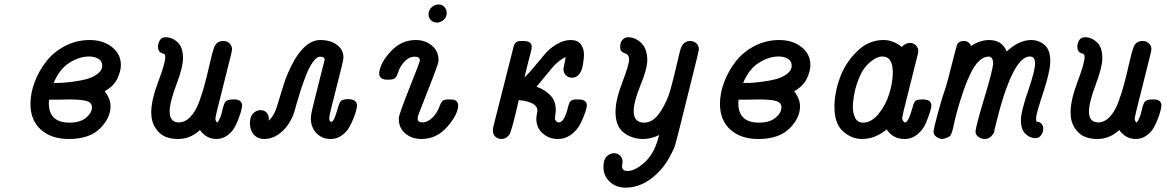

<svg xmlns="http://www.w3.org/2000/svg" viewBox="-20 -631 5325 877"><path d="M119.1 -157.2Q119.1 -205.1 138.2 -255.6Q157.2 -306.2 190.7 -349.6Q224.1 -393.1 276.6 -420.7Q329.1 -448.2 390.1 -448.2Q451.2 -448.2 491.7 -416Q532.2 -383.8 532.2 -334Q532.2 -306.2 516.1 -272Q500 -237.8 458 -213.9Q484.9 -180.7 484.9 -145Q484.9 -91.8 436.5 -43.9Q388.2 3.9 293.9 3.9Q214.8 3.9 167 -38.6Q119.1 -81.1 119.1 -157.2ZM203.1 -159.2Q203.1 -71.3 296.9 -70.8Q345.7 -70.8 372.8 -93Q399.9 -115.2 399.9 -141.1Q399.9 -162.1 376.5 -169.4Q353 -176.8 292 -176.8Q289.1 -176.8 276.6 -176.3Q264.2 -175.8 238.8 -175.8H204.1Q204.1 -172.9 203.6 -167Q203.1 -161.1 203.1 -159.2ZM225.1 -252H226.1Q239.3 -252 256.6 -252.4Q273.9 -252.9 310.5 -257.6Q347.2 -262.2 375 -269.5Q402.8 -276.9 424.8 -293Q446.8 -309.1 446.8 -331.1Q446.8 -352.1 429.4 -362.5Q412.1 -373 387.2 -373Q342.3 -373 296.6 -344Q251 -314.9 225.1 -252Z M670.9 -118.2Q670.9 -173.3 702.9 -258.1Q734.9 -342.8 734.9 -370.1Q734.9 -374 734.4 -376Q733.9 -377.9 733.9 -379.4Q733.9 -380.9 731.9 -381.8L730 -383.8L727.1 -386.2Q723.1 -387.2 721.7 -387.2Q701.7 -394 701.7 -417Q701.7 -432.1 709.7 -446.5Q717.8 -460.9 736.8 -460.9Q766.6 -460.9 791.3 -438Q815.9 -415 815.9 -365.2Q815.9 -324.2 785.4 -243.7Q754.9 -163.1 754.9 -121.1Q754.9 -72.3 796.9 -71.8Q825.7 -71.8 849.9 -97.4Q874 -123 889.9 -166.5Q905.8 -210 916.7 -252Q927.7 -293.9 938.7 -342.5Q949.7 -391.1 957 -411.1Q966.8 -444.3 1001 -443.8Q1017.1 -443.8 1028.6 -432.9Q1040 -421.9 1040 -404.8L1036.1 -384.8L970.7 -123Q963.9 -93.3 963.9 -88.9Q963.9 -77.6 973.1 -70.8Q989.3 -94.7 995.1 -124.3Q1001 -153.8 1009 -165.3Q1017.1 -176.8 1043.9 -176.8Q1061 -176.8 1064 -175.8Q1085.9 -169.9 1085.9 -147.9Q1085.9 -145 1083 -131.1Q1080.1 -117.2 1071.5 -93.5Q1063 -69.8 1051 -48.3Q1039.1 -26.9 1017.1 -11.5Q995.1 3.9 968.8 3.9Q922.9 3.9 893.1 -37.1Q850.1 3.9 792 3.9Q763.2 3.9 737.5 -5.6Q711.9 -15.1 691.4 -44.2Q670.9 -73.2 670.9 -118.2Z M1121.6 -66.9Q1121.6 -99.1 1136.7 -113.5Q1151.9 -127.9 1169.9 -127.9Q1187 -127.9 1197.5 -116.9Q1208 -106 1208 -86.9Q1208 -85.9 1207.5 -83Q1207 -80.1 1207 -79.1Q1231.9 -102.1 1243.9 -141.1Q1255.9 -180.2 1274.4 -240.5Q1293 -300.8 1325.7 -357.9Q1378.9 -447.8 1442.9 -448.2Q1489.7 -448.2 1519.3 -426Q1548.8 -403.8 1548.8 -368.2Q1548.8 -354 1516.4 -230Q1483.9 -106 1483.9 -91.8Q1483.9 -75.7 1492.7 -74.2Q1504.9 -75.2 1517.3 -118.7Q1529.8 -162.1 1535.6 -168Q1544.4 -177.7 1567.9 -178.2Q1610.8 -178.2 1610.8 -147.9Q1610.8 -145 1607.9 -131.1Q1605 -117.2 1595.9 -93.5Q1586.9 -69.8 1574.5 -48.3Q1562 -26.9 1539.8 -11.5Q1517.6 3.9 1490.7 3.9Q1450.7 3.9 1425.3 -22.9Q1399.9 -49.8 1399.9 -89.8Q1399.9 -104 1405.3 -127.9Q1410.6 -151.9 1461.9 -354Q1461.9 -355 1462.4 -356.4Q1462.9 -357.9 1462.9 -358.9Q1462.9 -372.1 1441.9 -372.1Q1426.8 -372.1 1409.2 -347.7Q1391.6 -323.2 1377.2 -285.6Q1362.8 -248 1351.8 -213.6Q1340.8 -179.2 1332 -147.9L1323.7 -117.2Q1303.7 -61 1266.4 -28.6Q1229 3.9 1187 3.9Q1157.2 3.9 1139.4 -16.1Q1121.6 -36.1 1121.6 -66.9Z M1711.9 -296.9Q1715.8 -342.8 1764.2 -395.5Q1812.5 -448.2 1878.9 -448.2Q1921.9 -448.2 1952.4 -423.1Q1982.9 -397.9 1982.9 -357.9V-352.1Q1982.9 -339.8 1933.6 -215.8Q1908.7 -151.9 1891.6 -107.9Q1887.7 -95.7 1887.7 -89.8Q1887.7 -71.8 1910.6 -71.8Q1934.6 -72.8 1956.1 -94.5Q1977.5 -116.2 1988.8 -147.9Q1996.6 -168.9 2006.8 -173.8Q2014.6 -176.8 2026.9 -176.8H2031.7Q2043.9 -176.8 2051.3 -175.8Q2058.6 -174.8 2065.7 -168Q2072.8 -161.1 2072.8 -147.9Q2070.8 -106 2022.2 -51Q1973.6 3.9 1905.8 3.9Q1861.8 3.9 1831.8 -21Q1801.8 -45.9 1801.8 -85.9V-91.8Q1801.8 -106.9 1849.9 -228Q1897.9 -349.1 1897.9 -354Q1897.9 -372.1 1874.5 -372.1Q1848.6 -372.1 1828.1 -350.1Q1807.6 -328.1 1800.8 -306.2L1792.5 -285.2Q1784.7 -267.1 1758.8 -267.1H1749.5Q1711.9 -267.1 1711.9 -296.9ZM1937.5 -565.9Q1937.5 -585 1951.7 -597.9Q1965.8 -610.8 1982.7 -610.8Q1999.5 -610.8 2010 -598.9Q2020.5 -586.9 2020.5 -571.8Q2020.5 -552.7 2006.6 -540.3Q1992.7 -527.8 1975.6 -527.8Q1960.4 -527.8 1949 -538.3Q1937.5 -548.8 1937.5 -565.9Z M2231.4 -34.2Q2231.4 -46.4 2234.4 -56.2L2324.7 -413.1Q2327.6 -428.2 2334.7 -435.1Q2341.8 -441.9 2347.7 -442.9Q2353.5 -443.8 2365.7 -443.8H2370.6Q2408.7 -443.8 2408.7 -417Q2408.7 -408.2 2404.5 -392.6Q2400.4 -377 2391.6 -343Q2382.8 -309.1 2375.5 -276.9Q2392.6 -293 2420.7 -326.4Q2448.7 -359.9 2469.2 -384.5Q2489.7 -409.2 2522.2 -428.7Q2554.7 -448.2 2587.4 -448.2Q2617.2 -448.2 2632.3 -429.7Q2647.5 -411.1 2647.5 -379.9Q2647.5 -362.8 2642.1 -333Q2636.7 -303.2 2623.5 -290Q2611.3 -275.9 2592.8 -275.9Q2575.7 -275.9 2564.7 -287.4Q2553.7 -298.8 2553.7 -314Q2553.7 -319.8 2558.1 -339.8Q2562.5 -359.9 2563.5 -370.1Q2547.4 -363.3 2531.5 -350.1Q2515.6 -336.9 2505.6 -325.4Q2495.6 -314 2471.2 -283.9Q2446.8 -253.9 2430.7 -234.9Q2466.8 -222.7 2492.7 -196.8Q2518.6 -170.9 2518.6 -129.9Q2518.6 -118.7 2516.6 -106.9Q2514.6 -95.2 2514.6 -91.8Q2514.6 -84 2520 -77.9Q2525.4 -71.8 2532.7 -71.8Q2557.6 -71.8 2574.7 -142.1Q2574.7 -143.1 2576.2 -147.5Q2577.6 -151.9 2578.1 -153.3Q2578.6 -154.8 2579.6 -158.4Q2580.6 -162.1 2582 -163.6Q2583.5 -165 2585.4 -168Q2587.4 -170.9 2590.1 -171.9Q2592.8 -172.9 2595.7 -174.3Q2598.6 -175.8 2602.5 -176.3Q2606.4 -176.8 2611.8 -176.8H2623.5Q2660.6 -176.8 2660.6 -148.9Q2660.6 -140.1 2653.1 -117.7Q2645.5 -95.2 2631.6 -66.7Q2617.7 -38.1 2590.1 -17.1Q2562.5 3.9 2528.8 3.9Q2487.8 3.9 2458.7 -22Q2429.7 -47.9 2429.7 -88.9Q2429.7 -96.7 2432.1 -108.9Q2434.6 -121.1 2434.6 -126Q2434.6 -165 2350.6 -173.8H2349.6Q2316.4 -27.8 2305.7 -14.2Q2290.5 3.9 2270.5 3.9Q2254.4 3.9 2242.9 -6.6Q2231.4 -17.1 2231.4 -34.2Z M2736.3 130.9Q2736.3 97.7 2751.5 83.3Q2766.6 68.8 2784.7 68.8Q2800.8 68.8 2812.3 79.8Q2823.7 90.8 2823.7 107.9Q2823.7 111.8 2822.5 117.9Q2821.3 124 2821.3 127.9Q2821.3 149.9 2846.7 149.9Q2881.8 149.9 2926.3 108.9Q2970.7 67.9 2990.7 -14.2Q2954.6 3.9 2917.5 3.9Q2867.7 3.9 2829.6 -24.7Q2791.5 -53.2 2791.5 -120.1Q2791.5 -174.3 2822.5 -254.6Q2853.5 -335 2853.5 -359.9Q2853.5 -381.8 2833.5 -387.9Q2813.5 -394 2812.5 -414.1Q2812.5 -422.9 2814.5 -432.4Q2816.4 -441.9 2825.4 -451.4Q2834.5 -460.9 2848.6 -460.9Q2880.9 -460.9 2908.7 -435.1Q2936.5 -409.2 2936.5 -356Q2936.5 -316.9 2905.5 -241.5Q2874.5 -166 2874.5 -123Q2874.5 -71.3 2922.4 -70.8Q2963.4 -70.8 2995.4 -118.9Q3027.3 -167 3043 -223.4Q3058.6 -279.8 3072.5 -341.8Q3086.4 -403.8 3092.3 -417Q3106.4 -443.8 3132.3 -443.8Q3149.4 -443.8 3160.9 -432.9Q3172.4 -421.9 3172.4 -404.8Q3172.4 -399.9 3137.7 -261.2L3075.7 -12.2Q3067.9 18.6 3062.7 35.2Q3057.6 51.8 3036.6 89.8Q3015.6 127.9 2985.4 158.2Q2916.5 226.1 2838.4 226.1Q2793.5 226.1 2764.9 199Q2736.3 171.9 2736.3 130.9Z M3268.6 -157.2Q3268.6 -205.1 3287.6 -255.6Q3306.6 -306.2 3340.1 -349.6Q3373.5 -393.1 3426 -420.7Q3478.5 -448.2 3539.6 -448.2Q3600.6 -448.2 3641.1 -416Q3681.6 -383.8 3681.6 -334Q3681.6 -306.2 3665.5 -272Q3649.4 -237.8 3607.4 -213.9Q3634.3 -180.7 3634.3 -145Q3634.3 -91.8 3585.9 -43.9Q3537.6 3.9 3443.4 3.9Q3364.3 3.9 3316.4 -38.6Q3268.6 -81.1 3268.6 -157.2ZM3352.5 -159.2Q3352.5 -71.3 3446.3 -70.8Q3495.1 -70.8 3522.2 -93Q3549.3 -115.2 3549.3 -141.1Q3549.3 -162.1 3525.9 -169.4Q3502.4 -176.8 3441.4 -176.8Q3438.5 -176.8 3426 -176.3Q3413.6 -175.8 3388.2 -175.8H3353.5Q3353.5 -172.9 3353 -167Q3352.5 -161.1 3352.5 -159.2ZM3374.5 -252H3375.5Q3388.7 -252 3406 -252.4Q3423.3 -252.9 3460 -257.6Q3496.6 -262.2 3524.4 -269.5Q3552.2 -276.9 3574.2 -293Q3596.2 -309.1 3596.2 -331.1Q3596.2 -352.1 3578.9 -362.5Q3561.5 -373 3536.6 -373Q3491.7 -373 3446 -344Q3400.4 -314.9 3374.5 -252Z M3791.5 -143.1Q3791.5 -207 3816.4 -275.6Q3841.3 -344.2 3894.3 -396.2Q3947.3 -448.2 4015.1 -448.2Q4061 -448.2 4098.1 -417H4099.1Q4117.2 -435.1 4135.3 -435.1Q4151.4 -435.1 4162.8 -424.6Q4174.3 -414.1 4174.3 -397Q4174.3 -388.2 4170.4 -376L4107.4 -124Q4101.6 -98.1 4101.1 -91.8Q4101.1 -85 4104.2 -80.1Q4107.4 -75.2 4109.9 -73.5Q4112.3 -71.8 4114.3 -71.8Q4129.4 -71.8 4147.5 -138.2Q4154.3 -164.1 4161.9 -170.4Q4169.4 -176.8 4193.4 -176.8H4195.3Q4234.4 -176.8 4234.4 -147.9Q4234.4 -142.1 4228.3 -121.1Q4222.2 -100.1 4209.7 -70.1Q4197.3 -40 4171.4 -18.1Q4145.5 3.9 4112.3 3.9Q4058.1 3.9 4030.3 -40Q3977.1 3.9 3917.5 3.9Q3869.6 3.9 3830.6 -31Q3791.5 -65.9 3791.5 -143.1ZM3875.5 -142.1Q3875.5 -113.3 3886.5 -92Q3897.5 -70.8 3922.4 -70.8Q3960.4 -70.8 3993.4 -111.3Q4026.4 -151.9 4042.2 -203.9Q4058.1 -255.9 4058.1 -299.8Q4058.1 -373 4010.3 -373Q3981.4 -373 3944.8 -338.6Q3908.2 -304.2 3886.2 -221.2Q3875.5 -172.9 3875.5 -142.1Z M4244.1 -29.8Q4244.1 -41 4263.7 -113.5Q4283.2 -186 4299.3 -231Q4306.2 -251 4327.6 -336.4Q4349.1 -421.9 4352.1 -428.2Q4361.8 -444.3 4381.3 -443.8Q4407.2 -443.8 4415 -420.9Q4457 -447.8 4497.1 -448.2Q4558.1 -448.2 4578.1 -396Q4634.3 -447.8 4689.5 -448.2Q4724.6 -448.2 4751 -426Q4777.3 -403.8 4777.3 -352.1Q4777.3 -305.2 4744.9 -207.5Q4712.4 -109.9 4712.4 -90.8Q4712.4 -85 4714.4 -75.2Q4731.4 -74.2 4738.3 -64.7Q4745.1 -55.2 4745.1 -46.9Q4745.1 -38.1 4743.2 -29.1Q4741.2 -20 4732.7 -10Q4724.1 0 4709 0Q4684.1 0 4663.6 -20Q4643.1 -40 4643.1 -82Q4643.1 -120.1 4675.5 -214.1Q4708 -308.1 4708 -341.8Q4708 -372.6 4684.1 -373Q4603 -373 4525.4 -49.8Q4523.4 -41 4522.5 -38.1Q4522.5 -33.2 4520.3 -26.1Q4518.1 -19 4506.6 -7.6Q4495.1 3.9 4477.1 3.9Q4462.9 3.9 4449.5 -5.6Q4436 -15.1 4436 -28.8Q4436 -50.8 4476.1 -182.9Q4516.1 -314.9 4516.1 -341.8Q4516.1 -372.6 4494.1 -373L4493.2 -372.1Q4472.2 -372.1 4451.2 -351.6Q4430.2 -331.1 4414.3 -297.6Q4398.4 -264.2 4392.3 -248Q4386.2 -231.9 4380.4 -214.8Q4364.3 -168 4352.8 -126.5Q4341.3 -85 4337.6 -65.9Q4334 -46.9 4329.6 -31.5Q4325.2 -16.1 4319.8 -10.5Q4314.5 -4.9 4303.2 -1Q4288.1 3.9 4285.2 3.9Q4272 3.9 4258.1 -5.4Q4244.1 -14.6 4244.1 -29.8Z M4870.1 -118.2Q4870.1 -173.3 4902.1 -258.1Q4934.1 -342.8 4934.1 -370.1Q4934.1 -374 4933.6 -376Q4933.1 -377.9 4933.1 -379.4Q4933.1 -380.9 4931.2 -381.8L4929.2 -383.8L4926.3 -386.2Q4922.4 -387.2 4920.9 -387.2Q4900.9 -394 4900.9 -417Q4900.9 -432.1 4908.9 -446.5Q4917 -460.9 4936 -460.9Q4965.8 -460.9 4990.5 -438Q5015.1 -415 5015.1 -365.2Q5015.1 -324.2 4984.6 -243.7Q4954.1 -163.1 4954.1 -121.1Q4954.1 -72.3 4996.1 -71.8Q5024.9 -71.8 5049.1 -97.4Q5073.2 -123 5089.1 -166.5Q5105 -210 5116 -252Q5127 -293.9 5137.9 -342.5Q5148.9 -391.1 5156.2 -411.1Q5166 -444.3 5200.2 -443.8Q5216.3 -443.8 5227.8 -432.9Q5239.3 -421.9 5239.3 -404.8L5235.4 -384.8L5169.9 -123Q5163.1 -93.3 5163.1 -88.9Q5163.1 -77.6 5172.4 -70.8Q5188.5 -94.7 5194.3 -124.3Q5200.2 -153.8 5208.3 -165.3Q5216.3 -176.8 5243.2 -176.8Q5260.3 -176.8 5263.2 -175.8Q5285.2 -169.9 5285.2 -147.9Q5285.2 -145 5282.2 -131.1Q5279.3 -117.2 5270.8 -93.5Q5262.2 -69.8 5250.2 -48.3Q5238.3 -26.9 5216.3 -11.5Q5194.3 3.9 5168 3.9Q5122.1 3.9 5092.3 -37.1Q5049.3 3.9 4991.2 3.9Q4962.4 3.9 4936.8 -5.6Q4911.1 -15.1 4890.6 -44.2Q4870.1 -73.2 4870.1 -118.2Z"/></svg>

Font: CMU Typewriter Text
Style: BoldItalic
Weight: 700
Italic angle: -14.04°
Version: Version 0.7.0